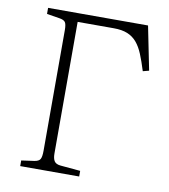

<svg xmlns="http://www.w3.org/2000/svg" viewBox="-80 -771 741 840"><g transform="rotate(10 290.5 -351.5)"><path d="M66 0V-25L123 -33Q143 -36 149 -46.5Q155 -57 155 -84V-620Q155 -646 148.5 -655Q142 -664 122 -667L66 -676V-703H510L549 -509L522 -502Q509 -544 496.5 -574.5Q484 -605 467 -625Q450 -645 425.5 -655Q401 -665 365 -665H204V-80Q204 -58 211.5 -46.5Q219 -35 239 -33L328 -25V0Z"/></g></svg>

Font: Literata 18pt ExtraLight
Style: Regular
Weight: 250
Designer: Latin by Veronika Burian and Jose Scaglione. Greek by Irene Vlachou. Cyrillic by Vera Evstafieva.
Foundry: TypeTogether
Version: Version 3.103;gftools[0.9.29]